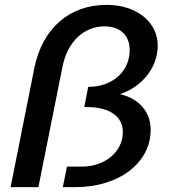

<svg xmlns="http://www.w3.org/2000/svg" viewBox="-20 -767 694 787"><path d="M417.5 -747Q463.5 -747 501.8 -734.5Q540 -722 567.8 -699.8Q595.5 -677.5 611 -647Q626.5 -616.5 626.5 -580Q626.5 -547 615.5 -516.2Q604.5 -485.5 584.2 -459.5Q564 -433.5 535.5 -413.2Q507 -393 471.5 -381Q501 -374.5 524.2 -361.2Q547.5 -348 563.8 -329.2Q580 -310.5 588.8 -286.8Q597.5 -263 597.5 -235Q597.5 -184 574.5 -141Q551.5 -98 510.2 -66.5Q469 -35 412.2 -17.5Q355.5 0 288.5 0H237.5L254.5 -84H314.5Q350.5 -84 381.5 -94.8Q412.5 -105.5 435 -124.5Q457.5 -143.5 470.5 -169.5Q483.5 -195.5 483.5 -226Q483.5 -250 473.5 -269Q463.5 -288 444.8 -301Q426 -314 399.2 -321Q372.5 -328 338.5 -328H325.5L341.5 -411Q379 -411 410.2 -422.2Q441.5 -433.5 464 -453.5Q486.5 -473.5 499 -501.2Q511.5 -529 511.5 -562Q511.5 -607.5 483.8 -633.2Q456 -659 408.5 -659Q376.5 -659 348.5 -647.5Q320.5 -636 298 -614.5Q275.5 -593 259.8 -562.8Q244 -532.5 236.5 -495L137.5 0H23.5L120.5 -487Q133 -548.5 159.2 -596.8Q185.5 -645 223.8 -678.5Q262 -712 311 -729.5Q360 -747 417.5 -747Z"/></svg>

Font: Argentum Sans
Style: Italic
Weight: 400
Italic angle: -11.3099°
Designer: Julieta Ulanovsky, Owen Earl, Rasmus Andersson, Cristiano Sobral
Foundry: The Argentum Sans Project Authors
Version: Version 3.131; ttfautohint (v1.8.4.7-5d5b-dirty)